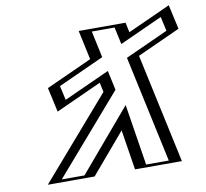

<svg xmlns="http://www.w3.org/2000/svg" viewBox="-88 -922 1088 1016"><g transform="rotate(-10 456.0 -414.0)"><path d="M580.6 -2 539 -265 315.6 -2H111.6L487 -435L472.4 -502.7L226.5 -391L200.5 -508.4L447.1 -620.5L413.9 -775H617.9L633 -705L862.9 -809.5L889 -692.1L658.4 -587.3L784.6 -2ZM594.8 -17 550.3 -298.4 311.3 -17H141.8L503.9 -434.7L485 -523.1L239 -411.3L218.8 -502.1L465.4 -614.2L434.1 -760H604.2L620.5 -684.7L850.5 -789.2L870.6 -698.3L640.1 -593.6L764.4 -17ZM594.8 -17H764.4L640.1 -593.6L870.6 -698.3L850.5 -789.2L620.5 -684.7L604.2 -760H434.1L465.4 -614.2L218.8 -502.1L239 -411.3L485 -523.1L503.9 -434.7L141.8 -17H311.3L550.3 -298.4ZM580.6 -2H784.6L658.4 -587.3L889 -692.1L862.9 -809.5L633 -705L617.9 -775H413.9L447.1 -620.5L200.5 -508.4L226.5 -391L472.4 -502.7L487 -435L111.6 -2H315.6L539 -265ZM618.8 -17 566.8 -345.8 287.5 -17H165.5L527.8 -434.9L505.2 -539.9L259.1 -428.1L242 -505L488.6 -617.1L457.9 -760H580.4L600.3 -667.8L830.4 -772.4L847.5 -695.5L616.9 -590.7L740.6 -17ZM556.5 -2H808.4L681.6 -590.1L912.2 -694.9L883 -826.3L653.2 -721.9L641.8 -775H390.1L423.9 -617.6L177.3 -505.6L206.4 -374.2L452.2 -485.9L463.2 -434.8L87.9 -2H339.3L522.4 -217.5Z"/></g></svg>

Font: Hussar Outliner
Style: Obl
Weight: 700
Foundry: Cannot Into Space Fonts
Version: Version 0.92